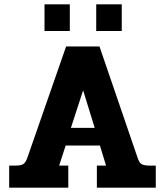

<svg xmlns="http://www.w3.org/2000/svg" viewBox="-20 -860 756 880"><path d="M184 -840H300V-718H184ZM421 -840H538V-718H421ZM22 -101H49Q75 -101 86 -107.5Q97 -114 105 -136L283 -647H436L611 -136Q618 -114 629.5 -107.5Q641 -101 668 -101H694V0H424V-101H466L438 -193H281L251 -101H293V0H22ZM414 -274 361 -446 305 -274Z"/></svg>

Font: Pridi SemiBold
Style: Regular
Weight: 600
Designer: Katatrad Team
Foundry: CadsonDemak
Version: Version 1.001